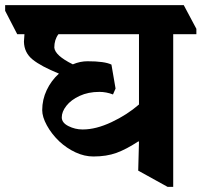

<svg xmlns="http://www.w3.org/2000/svg" viewBox="-76 -689 783 746"><path d="M687 -577V-556H597V37H575L461 -26L464 -138L462 -140Q415 -109 376.5 -95Q338 -81 287 -81Q252 -81 217.5 -97Q183 -113 154 -140Q124 -169 106 -202Q88 -235 88 -261Q88 -302 105.5 -339Q123 -376 153 -403Q84 -431 51 -457.5Q18 -484 17 -527Q17 -534 19 -556H-9L-56 -647V-669H638ZM246 -186Q297 -186 357.5 -214.5Q418 -243 464 -283V-556H151Q135 -535 135 -504Q138 -473 207 -439Q235 -451 264 -451Q331 -451 357 -438L373 -345L363 -322Q337 -332 310 -332Q267 -332 233.5 -316.5Q200 -301 182 -278Q164 -255 164 -233Q164 -212 190 -199Q216 -186 244 -186Z"/></svg>

Font: Martel Heavy
Style: Regular
Weight: 900
Designer: Dan Reynolds
Foundry: Dan Reynolds
Version: Version 1.001; ttfautohint (v1.1) -l 5 -r 5 -G 72 -x 0 -D la